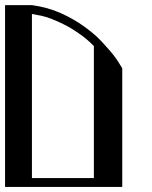

<svg xmlns="http://www.w3.org/2000/svg" viewBox="-20 -740 601 760"><path d="M106.4 -719.7H27.3H0V-269.5V0H98.6H463.9V-35.2H106.4V-684.6L143.6 -677.7C167.6 -672.5 197.3 -661.1 232.4 -643.6C251.3 -634.4 270.8 -622.7 291 -608.4C311.8 -594.7 332 -577.8 351.6 -557.6V-458V-314.5V-168.9V-51.8V-13.7V0H463.9V-469.7L448.2 -495.1C437.8 -512 421.9 -532.2 400.4 -555.7C389.3 -568.7 376.6 -582 362.3 -595.7C347.3 -609.4 331.1 -622.4 313.5 -634.8C286.8 -654.3 256.2 -671.9 221.7 -687.5C187.2 -703.1 148.8 -713.9 106.4 -719.7Z"/></svg>

Font: Cully Mac
Style: Regular
Weight: 400
Designer: Arif Nurcahyadi
Version: Version 1.0